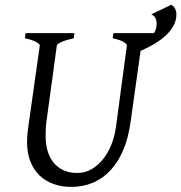

<svg xmlns="http://www.w3.org/2000/svg" viewBox="-20 -751 743 787"><path d="M703.1 -692.4Q703.1 -666 689.5 -642.6Q675.8 -619.1 652.6 -599.4Q629.4 -579.6 598.6 -563Q578.1 -552.2 556.2 -542.5L515.1 -250Q506.3 -186 485.4 -136.5Q464.4 -86.9 433.1 -53.2Q401.9 -19.5 361.1 -2.2Q320.3 15.1 272 15.1Q231.9 15.1 198.5 2.9Q165 -9.3 141.1 -32.7Q117.2 -56.2 104 -90.6Q90.8 -125 90.8 -169.9Q90.8 -195.8 95.2 -226.1L143.1 -564Q144 -569.8 128.9 -578.6Q113.8 -587.4 82 -594.2L85 -615.2H285.2L282.2 -594.2Q251.5 -587.4 232.7 -579.1Q213.9 -570.8 212.9 -564L169.9 -249Q168 -234.9 167.5 -220.7Q167 -206.5 167 -193.8Q167 -159.7 175.3 -131.8Q183.6 -104 200 -84Q216.3 -64 240.7 -53Q265.1 -42 296.9 -42Q328.6 -42 355.5 -57.6Q382.3 -73.2 402.8 -99.1Q423.3 -125 436.8 -158.7Q450.2 -192.4 455.1 -229L500 -564Q501 -569.8 487.3 -578.6Q473.6 -587.4 441.9 -594.2L444.8 -615.2H611.3Q622.1 -632.3 622.1 -655.8Q622.1 -664.6 618.2 -674.8Q614.3 -685.1 600.1 -692.4L682.1 -731.4Q694.3 -724.1 698.7 -713.6Q703.1 -703.1 703.1 -692.4Z"/></svg>

Font: Gentium Plus Phon
Style: Italic
Weight: 400
Italic angle: -8°
Designer: J. Victor Gaultney, Annie Olsen, Iska Routamaa, Becca Hirsbrunner
Foundry: SIL International
Version: Version 5.000